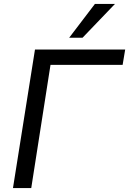

<svg xmlns="http://www.w3.org/2000/svg" viewBox="-20 -957 657 977"><path d="M46 0 158 -705H617L604 -627H237L139 0ZM332 -765 463 -937H565L400 -765Z"/></svg>

Font: Mulish Medium
Style: Italic
Weight: 500
Italic angle: -9°
Designer: Vernon Adams
Foundry: Vernon Adams
Version: Version 3.603; ttfautohint (v1.8.3)